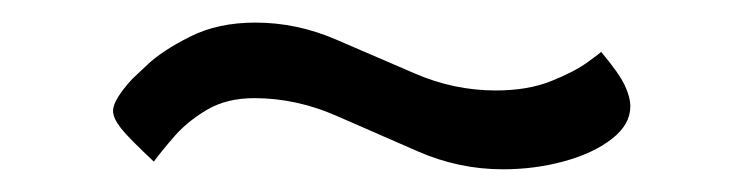

<svg xmlns="http://www.w3.org/2000/svg" viewBox="-20 -333 662 170"><path d="M425.3 -183.1Q386.2 -183.1 349.9 -199Q313.5 -214.8 277.8 -230.5Q242.2 -246.1 205.1 -246.1Q180.7 -246.1 163.3 -235.8Q146 -225.6 134.5 -212.4Q123 -199.2 116.2 -189.9Q93.8 -210.9 86.9 -219.7Q80.1 -228.5 80.1 -234.9Q80.1 -244.6 97.2 -263.2Q97.2 -263.2 110.4 -275.6Q123.5 -288.1 148.2 -300.5Q172.9 -313 206.1 -313Q242.7 -313 277.3 -298.1Q312 -283.2 346.9 -268.1Q381.8 -252.9 418.9 -252.9Q447.3 -252.9 468 -261.2Q488.8 -269.5 500.5 -278.1Q512.2 -286.6 512.2 -287.1Q527.8 -268.6 533 -257.8Q538.1 -247.1 538.1 -238.8Q538.1 -222.7 521.7 -210Q505.4 -197.3 479.5 -190.2Q453.6 -183.1 425.3 -183.1Z"/></svg>

Font: Artifika
Style: Regular
Weight: 400
Designer: Yulya Zhdanova, Ivan Petrov | Cyreal.org
Foundry: Cyreal.org
Version: Version 1.102; ttfautohint (v1.8.4.7-5d5b)